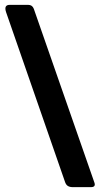

<svg xmlns="http://www.w3.org/2000/svg" viewBox="-20 -762 413 790"><path d="M279 8Q267 8 259 3Q251 -2 247 -15L5 -712Q-5 -742 20 -742H96Q113 -742 119 -726L369 -9Q374 8 354 8H279Z"/></svg>

Font: Libre Franklin Thin ExtraBold
Style: Regular
Weight: 800
Version: Version 3.000